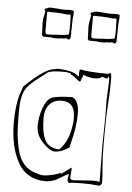

<svg xmlns="http://www.w3.org/2000/svg" viewBox="-54 -805 584 847"><g transform="rotate(5 238.0 -381.5)"><path d="M425 -80Q429 -46 429 -16Q429 -5 418 0Q382 -4 340 -4Q298 -4 283 0Q276 -9 276 -13.5Q276 -18 278 -27Q280 -36 280 -40Q268 -35 250 -24Q213 1 180 1Q96 1 57 -68.5Q18 -138 18 -245Q18 -317 32 -368L46 -407Q137 -495 178 -495L189 -498Q264 -496 285 -471Q286 -472 286 -480V-491Q286 -494 288 -504Q330 -495 417 -495Q418 -495 419 -497.5Q420 -500 422 -500Q429 -500 429 -470Q429 -440 428 -414.5Q427 -389 425 -361Q423 -333 422 -304V-284L421 -230V-185Q421 -125 425 -81ZM418 -302 417 -380 421 -466Q421 -481 416 -483Q414 -483 414 -478.5Q414 -474 409 -474Q404 -474 390 -480Q377 -470 356 -470Q335 -470 305 -481Q304 -478 302 -470Q298 -455 292 -449Q287 -452 272 -464.5Q257 -477 250 -477L251 -480Q251 -482 240.5 -484.5Q230 -487 221 -487Q159 -487 147 -477Q135 -467 112 -450Q65 -415 53 -391Q36 -361 36 -294Q36 -227 39 -195.5Q42 -164 51 -126Q70 -49 135 -31Q138 -31 147 -27.5Q156 -24 170 -24Q184 -24 211 -30.5Q238 -37 242 -42Q244 -42 244 -39.5Q244 -37 245 -37Q287 -68 289 -69Q290 -68 290 -59L287 -26Q287 -14 303 -14L388 -20Q403 -20 418 -17Q416 -129 416 -178ZM276 -174 270 -149H271V-156Q267 -154 254 -146Q231 -133 209 -133Q187 -133 155.5 -166Q124 -199 124 -239.5Q124 -280 138.5 -319.5Q153 -359 174.5 -368Q196 -377 266 -379Q296 -365 296 -307Q296 -249 276 -174ZM280 -278V-289Q280 -359 221 -359Q186 -359 166.5 -337Q147 -315 147 -277Q147 -212 164 -179Q181 -146 228 -144Q271 -186 279 -266Q280 -268 280 -278ZM239 -757V-741L237 -725L236 -687V-675L235 -667L236 -660Q235 -659 235 -637H233V-633L225 -630Q222 -635 214 -635H213L202 -633H192Q186 -631 171 -631Q156 -631 144 -634L140 -633Q129 -634 115 -634H112V-636Q108 -639 108 -640V-656Q107 -657 107 -674L106 -698L108 -716Q111 -726 114 -748Q110 -749 110 -754L113 -758L121 -760Q125 -764 139 -764L195 -760L225 -761Q235 -761 239 -757ZM123 -652Q123 -645 135 -645L161 -646Q177 -648 197 -648L225 -652Q227 -658 227 -663L228 -688V-704L227 -732V-735Q227 -740 224 -741L206 -740L200 -741L185 -743H171V-744Q169 -744 166 -743V-744Q131 -744 129 -745L123 -744Q122 -743 122 -732V-656Q123 -655 123 -652ZM442 -757V-741L440 -725L439 -687V-675L438 -667L439 -660Q438 -659 438 -637H436V-633L428 -630Q426 -635 417 -635H416L405 -633H395Q389 -631 374 -631Q359 -631 347 -634L343 -633Q332 -634 318 -634H315V-636Q311 -639 311 -640V-656Q310 -657 310 -674L309 -698L311 -716Q314 -726 317 -748Q313 -749 313 -754L316 -758L324 -760Q328 -764 342 -764L398 -760L428 -761Q438 -761 442 -757ZM326 -652Q326 -645 338 -645L364 -646Q380 -648 400 -648L428 -652Q430 -658 430 -663L431 -688V-700L430 -714V-735Q430 -740 427 -741L409 -740L403 -741L388 -743H374V-744Q372 -744 369 -743V-744Q334 -744 332 -745L326 -744Q325 -743 325 -732V-656Q326 -655 326 -652Z"/></g></svg>

Font: Londrina Sketch
Style: Regular
Weight: 400
Designer: Marcelo Magalhaes
Foundry: Marcelo Magalhaes
Version: Version 1.001 2011